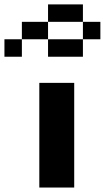

<svg xmlns="http://www.w3.org/2000/svg" viewBox="-98 -840 470 860"><path d="M234.4 -468.8V0H78.1V-468.8ZM273.4 -742.2H117.2V-664.1H273.4ZM351.6 -664.1H273.4V-585.9H117.2V-664.1H0V-585.9H-78.1V-664.1H0V-742.2H117.2V-820.3H273.4V-742.2H351.6Z"/></svg>

Font: Sorena-Fanum Normal
Style: Regular
Weight: 400
Designer: Mohammad Darvishi
Version: Version 1.000;March 20, 2024;FontCreator 15.0.0.2958 64-bit